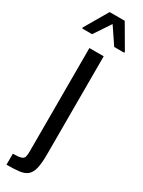

<svg xmlns="http://www.w3.org/2000/svg" viewBox="-320 -883 899 1210"><g transform="rotate(30 129.0 -278.0)"><path d="M-8 301V221Q32 221 51 215Q70 209 73.5 193Q77 177 77 151V-597H181V119Q181 181 172 218.5Q163 256 142 274Q121 292 84.5 296.5Q48 301 -8 301ZM-24 -681V-689L74 -857H184L282 -689V-681H209L128 -801L48 -681Z"/></g></svg>

Font: Farlight84_Sys_V01
Style: Regular
Weight: 400
Designer: Ryoko NISHIZUKA  (kana, bopomofo & ideographs); Paul D. Hunt (Latin, Greek & Cyrillic); Sandoll Communications , Soo-you
Foundry: Adobe
Version: Version 2.004;October 29, 2024;FontCreator 14.0.0.2814 64-bi